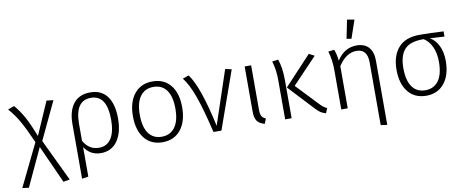

<svg xmlns="http://www.w3.org/2000/svg" viewBox="-78 -1133 4115 1698"><g transform="rotate(-10 1979.5 -284.5)"><path d="M432.1 192.9 374 203.1 221.2 -136.2 64 202.1 5.9 194.8 190.9 -185.1Q130.9 -321.3 90.8 -389.6Q50.8 -458 2.9 -511.2L60.1 -532.2Q104 -481.4 139.6 -418Q175.3 -354.5 222.2 -234.9L351.1 -529.8L412.1 -522.9L252 -184.1Z M737.8 -38.1Q807.6 -38.1 846.2 -95.7Q884.8 -153.3 884.8 -264.2Q884.8 -486.3 740.7 -485.8Q598.6 -485.8 598.6 -275.9V-125Q647 -38.1 737.8 -38.1ZM541 -285.2Q541 -402.3 592.3 -468.3Q643.6 -534.2 743.7 -534.2Q843.3 -534.2 895 -463.9Q946.8 -393.6 946.8 -265.6Q946.8 -137.2 894 -63Q841.3 11.2 745.6 11.2Q650.9 11.2 598.6 -68.8V196.8L541 205.1Z M1420.2 -428.5Q1378.9 -484.9 1302.2 -484.9Q1225.6 -484.9 1183.6 -428Q1141.6 -371.1 1141.6 -261.7Q1141.6 -152.3 1183.1 -95.2Q1224.6 -38.1 1300.5 -38.1Q1376.5 -38.1 1418.9 -95Q1461.4 -151.9 1461.4 -262Q1461.4 -372.1 1420.2 -428.5ZM1139.2 -460.7Q1198.7 -534.2 1302.2 -534.2Q1405.8 -534.2 1464.1 -462.6Q1522.5 -391.1 1522.5 -263.7Q1522.5 -136.2 1463.1 -62.5Q1403.8 11.2 1300.3 11.2Q1196.8 11.2 1138.2 -61.3Q1079.6 -133.8 1079.6 -260.5Q1079.6 -387.2 1139.2 -460.7Z M1572.3 -511.2 1627.4 -530.8Q1715.3 -415.5 1794.4 -48.8L1955.6 -530.8L2012.2 -518.1L1828.6 0H1757.3Q1706.5 -213.9 1663.6 -333Q1620.1 -452.1 1572.3 -511.2Z M2187.5 -522.9V-124Q2187.5 -85 2198 -66.4Q2208.5 -47.9 2234.4 -37.1L2216.3 7.8Q2168.5 -5.4 2148.9 -33.7Q2129.4 -62 2129.4 -119.1V-522.9Z M2459 -344.2V0H2400.9V-355Q2400.9 -445.8 2377 -523.9L2431.2 -530.8Q2459 -456.5 2459 -344.2ZM2755.9 -508.8 2535.2 -276.9 2711.9 -90.8Q2752 -45.9 2784.2 -34.2L2766.1 9.8Q2736.3 2 2716.8 -11.7Q2697.3 -25.4 2674.8 -49.8L2464.8 -274.9L2707 -534.2Z M3135.7 -534.2Q3206.5 -534.2 3244.1 -492.2Q3281.7 -450.2 3281.7 -374V205.1L3224.1 196.8V-366.2Q3224.1 -487.3 3125 -486.8Q3034.2 -486.8 2962.9 -378.9V0H2904.8V-355Q2904.8 -445.8 2880.9 -523.9L2934.1 -530.8Q2950.2 -496.6 2958 -429.2Q3025.9 -534.2 3135.7 -534.2ZM3102.1 -600.1 3059.1 -606.9 3092.8 -773.9 3157.7 -762.2Z M3828.6 -263.2Q3828.6 -344.7 3801.8 -401.4Q3774.9 -458 3730 -485.8H3729Q3608.9 -486.8 3558.6 -432.1Q3508.8 -377 3508.8 -264.6Q3508.8 -152.3 3550.3 -95.2Q3591.8 -38.1 3668 -38.1Q3744.1 -38.1 3786.1 -95.2Q3828.1 -152.3 3828.6 -263.2ZM3889.6 -263.2Q3889.6 -136.2 3830.1 -62.5Q3770.5 11.2 3667 11.2Q3563.5 10.7 3505.4 -61.5Q3446.8 -133.8 3446.8 -259.8Q3446.8 -385.7 3510.3 -458Q3573.7 -529.8 3700.7 -529.8Q3800.8 -529.8 3916 -522.9V-476.1L3785.6 -483.9Q3833 -457 3861.3 -399.9Q3889.6 -342.8 3889.6 -263.2Z"/></g></svg>

Font: FiraSans-Light
Style: Regular
Weight: 300
Designer: Carrois Corporate & Edenspiekermann AG
Foundry: Carrois Corporate GbR & Edenspiekermann AG
Version: Version 3.106;PS 003.106;hotconv 1.0.70;makeotf.lib2.5.58329